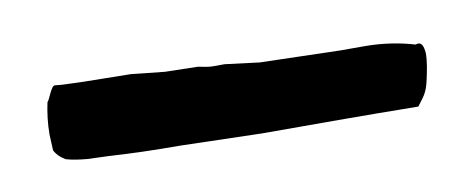

<svg xmlns="http://www.w3.org/2000/svg" viewBox="-29 -476 657 265"><g transform="rotate(-10 300.0 -344.0)"><path d="M34 -336 35 -314C38 -308 43 -303 50 -299C60 -296 70 -295 80 -294L108 -293C140 -291 173 -290 208 -290C246 -289 284 -288 323 -287C393 -287 466 -287 542 -286C549 -296 556 -301 560 -322C562 -331 565 -345 565 -357C564 -367 562 -374 553 -371C533 -377 509 -381 483 -381H450L337 -384L289 -390H272C265 -390 258 -392 252 -393L206 -394L159 -399L93 -400L64 -401L53 -402C48 -403 42 -383 39 -381C36 -367 34 -352 34 -336Z"/></g></svg>

Font: Vapor
Style: Regular
Weight: 400
Foundry: Cannot Into Space Fonts
Version: Version 0.179